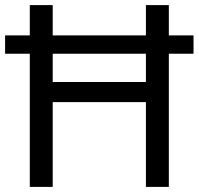

<svg xmlns="http://www.w3.org/2000/svg" viewBox="-20 -785 781 754"><path d="M97 -51V-574H0V-646H97V-765H187V-646H553V-765H643V-646H740V-574H643V-51H553V-384H187V-51ZM187 -463H553V-574H187Z"/></svg>

Font: Noto Sans Tamil UI
Style: Regular
Weight: 400
Designer: Jelle Bosma - Monotype Design Team
Foundry: Monotype Imaging Inc.
Version: Version 2.004; ttfautohint (v1.8.4.7-5d5b)